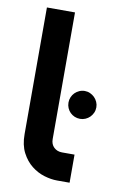

<svg xmlns="http://www.w3.org/2000/svg" viewBox="-85 -803 566 855"><g transform="rotate(10 197.5 -375.5)"><path d="M291.5 0H234.9Q207.5 0 176.5 -9.3Q145.5 -18.6 118.7 -39.8Q91.8 -61 74.2 -95Q56.6 -128.9 56.6 -178.2V-751H183.6V-178.2Q183.6 -154.8 198.2 -140.9Q212.9 -127 234.9 -127H291.5ZM350.6 -351.1Q350.6 -337.9 345.5 -326.4Q340.3 -314.9 331.8 -306.4Q323.2 -297.9 311.8 -293Q300.3 -288.1 287.6 -288.1Q274.4 -288.1 262.9 -293Q251.5 -297.9 242.9 -306.4Q234.4 -314.9 229.5 -326.4Q224.6 -337.9 224.6 -351.1Q224.6 -363.8 229.5 -375.2Q234.4 -386.7 242.9 -395.3Q251.5 -403.8 262.9 -408.9Q274.4 -414.1 287.6 -414.1Q300.3 -414.1 311.8 -408.9Q323.2 -403.8 331.8 -395.3Q340.3 -386.7 345.5 -375.2Q350.6 -363.8 350.6 -351.1Z"/></g></svg>

Font: Audiowide
Style: Regular
Weight: 400
Version: Version 1.003